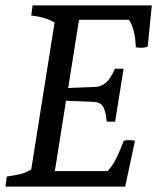

<svg xmlns="http://www.w3.org/2000/svg" viewBox="-21 -687 579 707"><path d="M94 -63 180 -604Q147 -624 94 -630L99 -667H538L523 -516Q513 -511 497 -511Q489 -511 479 -513Q477 -579 454 -614H270L230 -363L331 -367Q352 -368 369.5 -383Q387 -398 402 -434H434L403 -239H372Q368 -281 357.5 -296Q347 -311 323 -312L222 -316L181 -57H375Q394 -77 407 -103.5Q420 -130 435 -169Q445 -171 455 -171Q462 -171 476 -169L440 0H-1L4 -37Q33 -41 54 -46Q75 -51 94 -63Z"/></svg>

Font: Caladea
Style: Italic
Weight: 400
Italic angle: -9°
Designer: Carolina Giovagnoli and Andres Torresi
Foundry: Carolina Giovagnoli & Andres Torresi
Version: Version 1.001